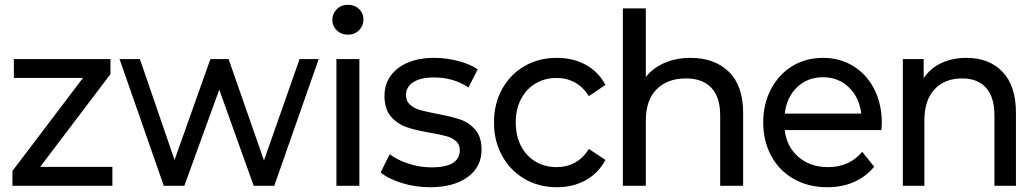

<svg xmlns="http://www.w3.org/2000/svg" viewBox="-20 -777 4322 803"><path d="M450 -79H148L442 -467V-530H38V-451H327L32 -62V0H450Z M1313 -530H1233L1084 -106L936 -530H860L710 -108L565 -530H480L665 0H751L897 -402L1041 0H1127Z M1387 -530V0H1483V-530ZM1388.5 -650C1400.8 -638 1416.3 -632 1435 -632C1453.7 -632 1469.2 -638.2 1481.5 -650.5C1493.8 -662.8 1500 -678 1500 -696C1500 -713.3 1493.8 -727.8 1481.5 -739.5C1469.2 -751.2 1453.7 -757 1435 -757C1416.3 -757 1400.8 -750.8 1388.5 -738.5C1376.2 -726.2 1370 -711.3 1370 -694C1370 -676.7 1376.2 -662 1388.5 -650Z M1660.5 -11.5C1698.2 0.2 1737.3 6 1778 6C1844.7 6 1897.3 -8.2 1936 -36.5C1974.7 -64.8 1994 -103 1994 -151C1994 -187 1985.2 -215 1967.5 -235C1949.8 -255 1928.7 -269.2 1904 -277.5C1879.3 -285.8 1847 -293.7 1807 -301C1776.3 -307 1752.8 -312.3 1736.5 -317C1720.2 -321.7 1706.3 -329 1695 -339C1683.7 -349 1678 -362.7 1678 -380C1678 -402 1688 -419.7 1708 -433C1728 -446.3 1757 -453 1795 -453C1850.3 -453 1898.3 -439 1939 -411L1978 -487C1956.7 -501.7 1929.3 -513.3 1896 -522C1862.7 -530.7 1829.3 -535 1796 -535C1732.7 -535 1682.2 -520.5 1644.5 -491.5C1606.8 -462.5 1588 -424 1588 -376C1588 -338.7 1597.2 -309.7 1615.5 -289C1633.8 -268.3 1655.7 -253.7 1681 -245C1706.3 -236.3 1739 -228.7 1779 -222C1808.3 -216.7 1831 -211.8 1847 -207.5C1863 -203.2 1876.3 -196.3 1887 -187C1897.7 -177.7 1903 -165 1903 -149C1903 -101 1863.7 -77 1785 -77C1753 -77 1721.3 -82 1690 -92C1658.7 -102 1632 -115.3 1610 -132L1572 -56C1593.3 -38 1622.8 -23.2 1660.5 -11.5Z M2173.5 -29C2213.2 -5.7 2258.3 6 2309 6C2354.3 6 2394.7 -3.8 2430 -23.5C2465.3 -43.2 2492.7 -71.3 2512 -108L2443 -154C2427 -128.7 2407.7 -109.7 2385 -97C2361.7 -84.3 2336 -78 2308 -78C2275.3 -78 2246 -85.7 2220 -101C2194 -116.3 2173.7 -138.2 2159 -166.5C2144.3 -194.8 2137 -227.7 2137 -265C2137 -301.7 2144.3 -334.2 2159 -362.5C2173.7 -390.8 2194 -412.7 2220 -428C2246 -443.3 2275.3 -451 2308 -451C2336 -451 2361.5 -444.7 2384.5 -432C2407.5 -419.3 2427 -400.3 2443 -375L2512 -422C2492.7 -458.7 2465.3 -486.7 2430 -506C2394.7 -525.3 2354.3 -535 2309 -535C2258.3 -535 2213.2 -523.5 2173.5 -500.5C2133.8 -477.5 2102.7 -445.5 2080 -404.5C2057.3 -363.5 2046 -317 2046 -265C2046 -213 2057.3 -166.5 2080 -125.5C2102.7 -84.5 2133.8 -52.3 2173.5 -29Z M3028.5 -476.5C2988.8 -515.5 2935.3 -535 2868 -535C2828 -535 2791.8 -528 2759.5 -514C2727.2 -500 2701 -480.3 2681 -455V-742H2585V0H2681V-273C2681 -329.7 2696 -373.2 2726 -403.5C2756 -433.8 2797 -449 2849 -449C2895 -449 2930.3 -436 2955 -410C2979.7 -384 2992 -345.3 2992 -294V0H3088V-305C3088 -380.3 3068.2 -437.5 3028.5 -476.5Z M3666 -233C3667.3 -245 3668 -254.7 3668 -262C3668 -315.3 3657.5 -362.7 3636.5 -404C3615.5 -445.3 3586.3 -477.5 3549 -500.5C3511.7 -523.5 3469.3 -535 3422 -535C3374 -535 3331.2 -523.5 3293.5 -500.5C3255.8 -477.5 3226.2 -445.3 3204.5 -404C3182.8 -362.7 3172 -316.3 3172 -265C3172 -213 3183.2 -166.3 3205.5 -125C3227.8 -83.7 3259.3 -51.5 3300 -28.5C3340.7 -5.5 3387.3 6 3440 6C3481.3 6 3518.7 -1.3 3552 -16C3585.3 -30.7 3613.3 -52 3636 -80L3586 -142C3550 -99.3 3502.3 -78 3443 -78C3393.7 -78 3352.5 -92.2 3319.5 -120.5C3286.5 -148.8 3267.3 -186.3 3262 -233ZM3313.5 -412C3342.5 -440 3378.7 -454 3422 -454C3465.3 -454 3501.5 -439.8 3530.5 -411.5C3559.5 -383.2 3576.7 -346.7 3582 -302H3262C3267.3 -347.3 3284.5 -384 3313.5 -412Z M4173 -476.5C4135.7 -515.5 4085.3 -535 4022 -535C3982.7 -535 3947.5 -527.7 3916.5 -513C3885.5 -498.3 3861 -477.3 3843 -450V-530H3756V0H3846V-273C3846 -329.7 3860.2 -373.2 3888.5 -403.5C3916.8 -433.8 3955.3 -449 4004 -449C4047.3 -449 4080.7 -436 4104 -410C4127.3 -384 4139 -345.3 4139 -294V0H4229V-305C4229 -380.3 4210.3 -437.5 4173 -476.5Z"/></svg>

Font: Rookery
Style: Regular
Weight: 400
Designer: Ryan Kimball / Julieta Ulanovsky
Foundry: Motorola Mobility LLC.
Version: Version 1.0